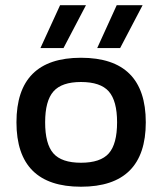

<svg xmlns="http://www.w3.org/2000/svg" viewBox="-20 -705 621 735"><path d="M134.8 -521 210 -685.1H309.1L223.1 -521ZM352.1 -521 426.8 -685.1H525.9L439.9 -521ZM290 9.8Q43 9.8 43 -236.8Q43 -483.9 290 -483.9Q538.1 -483.9 538.1 -236.8Q538.1 9.8 290 9.8ZM290 -82Q364.7 -82 396.5 -117.9Q428.2 -153.8 428.2 -236.8Q428.2 -318.8 396.5 -355Q364.7 -391.1 290 -391.1Q216.3 -391.1 184.6 -355Q152.8 -318.8 152.8 -236.8Q152.8 -153.8 184.3 -117.9Q215.8 -82 290 -82Z"/></svg>

Font: Kanit
Style: Regular
Weight: 400
Designer: Katatrad Team
Foundry: CadsonDemak
Version: Version 1.000;PS 001.000;hotconv 1.0.88;makeotf.lib2.5.64775